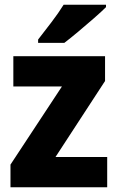

<svg xmlns="http://www.w3.org/2000/svg" viewBox="-20 -786 495 806"><path d="M430 0H24V-95L240 -423H36V-550H421V-446L213 -127H430ZM425 -756Q407 -738 375 -710Q343 -682 309 -653.5Q275 -625 250 -606H140V-620Q165 -652 195.5 -692Q226 -732 247 -766H425Z"/></svg>

Font: Noto Sans Lao UI SemCond ExtBd
Style: Regular
Weight: 800
Width: 4
Designer: Monotype Design Team
Foundry: Monotype Imaging Inc.
Version: Version 2.000; ttfautohint (v1.8.4.7-5d5b)